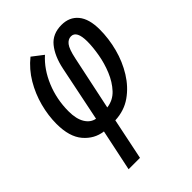

<svg xmlns="http://www.w3.org/2000/svg" viewBox="-225 -661 1013 1013"><g transform="rotate(-45 282.0 -154.5)"><path d="M130 240 179 7Q116 -1 73 -51.5Q30 -102 30 -198Q30 -260 47 -324.5Q64 -389 98 -446.5Q132 -504 184 -546L245 -499Q188 -448 155 -368.5Q122 -289 122 -200Q122 -143 142.5 -109.5Q163 -76 197 -70L261 -382Q277 -458 314 -503.5Q351 -549 418 -549Q477 -549 510.5 -508.5Q544 -468 544 -389Q544 -321 526 -252.5Q508 -184 472 -126Q436 -68 384 -31.5Q332 5 263 8L215 240ZM281 -70Q329 -76 361.5 -111Q394 -146 414.5 -195.5Q435 -245 444 -297.5Q453 -350 453 -390Q453 -471 411 -471Q389 -471 373 -450.5Q357 -430 345 -373Z"/></g></svg>

Font: Noto Sans ExtraCondensed Medium
Style: Italic
Weight: 500
Width: 2
Italic angle: -12°
Designer: Monotype Design Team
Foundry: Monotype Imaging Inc.
Version: Version 2.013; ttfautohint (v1.8.4.7-5d5b)